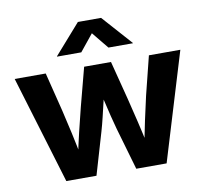

<svg xmlns="http://www.w3.org/2000/svg" viewBox="-82 -838 997 928"><g transform="rotate(-10 416.5 -374.0)"><path d="M169.9 0 9.8 -529.3H162.1L209.5 -339.4Q222.7 -284.7 236.1 -223.4Q249.5 -162.1 262.2 -95.7H244.1Q257.3 -161.1 272 -222.7Q286.6 -284.2 300.8 -339.4L350.6 -529.3H482.4L531.2 -339.4Q544.9 -284.2 559.6 -222.9Q574.2 -161.6 587.9 -95.7H569.3Q582 -161.6 595.2 -222.7Q608.4 -283.7 621.1 -339.4L668.5 -529.3H822.8L662.1 0H513.2L453.1 -207.5Q444.3 -238.3 436 -272.7Q427.7 -307.1 419.4 -342.5Q411.1 -377.9 402.8 -410.6H429.2Q420.9 -377.9 412.6 -342.5Q404.3 -307.1 396 -272.5Q387.7 -237.8 378.9 -207.5L317.9 0ZM349.1 -600.1H230V-601.6L358.4 -747.6H472.2L602.5 -601.6V-600.1H482.4L415.5 -682.1Z"/></g></svg>

Font: Inter 24pt
Style: Bold
Weight: 700
Designer: Rasmus Andersson
Foundry: rsms
Version: Version 4.001;git-66647c0bb